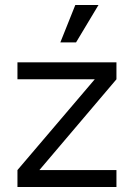

<svg xmlns="http://www.w3.org/2000/svg" viewBox="-20 -750 537 770"><path d="M360 -432H447L138 -68H50ZM50 -68H447V0H50ZM50 -500H447V-432H50ZM282 -730H375L285 -580H222Z"/></svg>

Font: Uncut Sans VF
Style: Regular
Weight: 400
Designer: Kasper Nordkvist
Foundry: Uncut Type
Version: Version 1.100;FEAKit 1.0